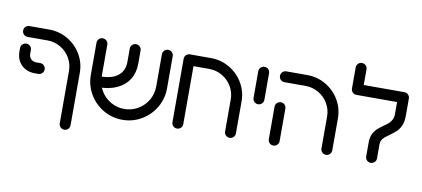

<svg xmlns="http://www.w3.org/2000/svg" viewBox="-73 -926 2933 1333"><g transform="rotate(10 1393.5 -259.5)"><path d="M390.7 110V-259.3Q390.7 -308.9 365.9 -350.9Q341.1 -393 298.9 -417.6Q256.7 -442.2 206.7 -442.2H66.7Q50.7 -442.2 39.6 -453.3Q28.5 -464.4 28.5 -480.4Q28.5 -496.3 39.6 -507.4Q50.7 -518.5 66.7 -518.5H206.7Q277 -518.5 336.9 -483.5Q396.7 -448.5 431.9 -389.1Q467 -329.6 467 -259.3V110Q467 125.9 455.9 137Q444.8 148.1 428.9 148.1Q413 148.1 401.9 137Q390.7 125.9 390.7 110ZM28.5 -331.9V-356.7Q28.5 -372.6 39.6 -383.7Q50.7 -394.8 66.7 -394.8Q82.6 -394.8 93.7 -383.7Q104.8 -372.6 104.8 -356.7V-331.9Q104.8 -307.4 119.3 -293Q133.7 -278.5 158.1 -278.5H184.4Q200.4 -278.5 211.5 -267.4Q222.6 -256.3 222.6 -240.4Q222.6 -224.4 211.5 -213.3Q200.4 -202.2 184.4 -202.2H158.1Q120.4 -202.2 90.9 -218.7Q61.5 -235.2 45 -264.6Q28.5 -294.1 28.5 -331.9Z M544.8 -258.9V-485.2Q544.8 -501.1 555.9 -512.2Q567 -523.3 583 -523.3Q598.9 -523.3 610 -512.2Q621.1 -501.1 621.1 -485.2V-258.9Q621.1 -206.3 647 -162Q673 -117.8 717.2 -91.9Q761.5 -65.9 813.7 -65.9Q865.9 -65.9 910.2 -91.9Q954.4 -117.8 980.2 -162Q1005.9 -206.3 1005.9 -258.9V-485.2Q1005.9 -501.1 1017 -512.2Q1028.1 -523.3 1044.1 -523.3Q1060 -523.3 1071.1 -512.2Q1082.2 -501.1 1082.2 -485.2V-258.9Q1082.2 -185.9 1046.1 -124.1Q1010 -62.2 948.3 -25.9Q886.7 10.4 813.7 10.4Q740.7 10.4 678.9 -25.9Q617 -62.2 580.9 -124.1Q544.8 -185.9 544.8 -258.9ZM779.3 -392.2V-485.2Q779.3 -501.1 790.4 -512.2Q801.5 -523.3 817.4 -523.3Q833.3 -523.3 844.4 -512.2Q855.6 -501.1 855.6 -485.2V-392.2Q855.6 -328.9 826.3 -281.9Q797 -234.8 742.2 -209.3Q687.4 -183.7 613 -183.7V-260Q693.3 -260 736.3 -294.4Q779.3 -328.9 779.3 -392.2Z M1160 -33.7V-480.4H1236.3V-33.7Q1236.3 -17.8 1225.2 -6.7Q1214.1 4.4 1198.1 4.4Q1182.2 4.4 1171.1 -6.7Q1160 -17.8 1160 -33.7ZM1569.3 4.4Q1553.3 4.4 1542.2 -6.7Q1531.1 -17.8 1531.1 -33.7V-259.3Q1531.1 -308.9 1506.3 -350.9Q1481.5 -393 1439.1 -417.6Q1396.7 -442.2 1346.7 -442.2H1198.1Q1182.2 -442.2 1171.1 -453.3Q1160 -464.4 1160 -480.4Q1160 -496.3 1171.1 -507.4Q1182.2 -518.5 1198.1 -518.5H1346.7Q1417 -518.5 1477 -483.5Q1537 -448.5 1572.2 -388.9Q1607.4 -329.3 1607.4 -259.3V-33.7Q1607.4 -17.8 1596.3 -6.7Q1585.2 4.4 1569.3 4.4Z M1685.2 -297.8V-485.2Q1685.2 -501.1 1696.3 -512.2Q1707.4 -523.3 1723.3 -523.3Q1739.3 -523.3 1750.4 -512.2Q1761.5 -501.1 1761.5 -485.2V-297.8Q1761.5 -281.9 1750.4 -270.7Q1739.3 -259.6 1723.3 -259.6Q1707.4 -259.6 1696.3 -270.7Q1685.2 -281.9 1685.2 -297.8Z M1839.3 -33.7V-262.6Q1839.3 -278.5 1850.4 -289.6Q1861.5 -300.7 1877.4 -300.7Q1893.3 -300.7 1904.4 -289.6Q1915.6 -278.5 1915.6 -262.6V-33.7Q1915.6 -17.8 1904.4 -6.7Q1893.3 4.4 1877.4 4.4Q1861.5 4.4 1850.4 -6.7Q1839.3 -17.8 1839.3 -33.7ZM2248.5 4.4Q2232.6 4.4 2221.5 -6.7Q2210.4 -17.8 2210.4 -33.7V-259.3Q2210.4 -308.9 2185.6 -350.9Q2160.7 -393 2118.3 -417.6Q2075.9 -442.2 2025.9 -442.2H1877.4Q1861.5 -442.2 1850.4 -453.3Q1839.3 -464.4 1839.3 -480.4Q1839.3 -496.3 1850.4 -507.4Q1861.5 -518.5 1877.4 -518.5H2025.9Q2096.3 -518.5 2156.3 -483.5Q2216.3 -448.5 2251.5 -388.9Q2286.7 -329.3 2286.7 -259.3V-33.7Q2286.7 -17.8 2275.6 -6.7Q2264.4 4.4 2248.5 4.4Z M2525.9 -33V-131.9Q2525.9 -166.7 2537.2 -190.6Q2548.5 -214.4 2564.4 -229.4Q2580.4 -244.4 2606.7 -263Q2628.5 -278.1 2641.5 -289.6Q2654.4 -301.1 2663 -317.6Q2671.5 -334.1 2671.5 -356.3V-480.4H2747.8V-356.3Q2747.8 -315.9 2735.2 -288.3Q2722.6 -260.7 2705 -244.3Q2687.4 -227.8 2659.6 -208.5Q2639.6 -194.4 2628.3 -185Q2617 -175.6 2609.6 -162.4Q2602.2 -149.3 2602.2 -131.9V-33Q2602.2 -17 2591.1 -5.9Q2580 5.2 2564.1 5.2Q2548.1 5.2 2537 -5.9Q2525.9 -17 2525.9 -33ZM2384.8 -667Q2400.7 -667 2411.9 -655.9Q2423 -644.8 2423 -628.9V-480.4H2346.7V-628.9Q2346.7 -644.8 2357.8 -655.9Q2368.9 -667 2384.8 -667ZM2346.7 -480.4Q2346.7 -496.3 2357.8 -507.4Q2368.9 -518.5 2384.8 -518.5H2709.6Q2725.6 -518.5 2736.7 -507.4Q2747.8 -496.3 2747.8 -480.4Q2747.8 -464.4 2736.7 -453.3Q2725.6 -442.2 2709.6 -442.2H2384.8Q2368.9 -442.2 2357.8 -453.3Q2346.7 -464.4 2346.7 -480.4Z"/></g></svg>

Font: 26F Galaxy Hebrew
Style: Bold
Weight: 700
Designer: C₂₉H₂₅N₃O₅
Version: Version 1.000